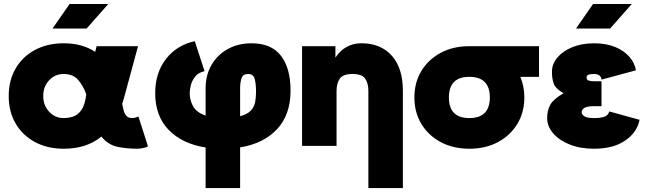

<svg xmlns="http://www.w3.org/2000/svg" viewBox="-20 -743 3302 978"><path d="M733.9 2.9Q724.6 7.8 708.7 11.2Q692.9 14.6 678.7 14.6Q624.5 14.6 577.4 4.6Q530.3 -5.4 496.6 -47.4Q460 -17.1 412.1 -1.2Q364.3 14.6 304.2 14.6Q222.2 14.6 158.9 -19Q95.7 -52.7 60.1 -113Q24.4 -173.3 24.4 -253.9Q24.4 -334.5 60.1 -395Q95.7 -455.6 158.9 -489Q222.2 -522.5 304.2 -522.5Q355.5 -522.5 395 -510.7Q434.6 -499 464.8 -479L472.2 -507.8H683.1L614.3 -253.9Q608.9 -233.4 602.5 -214.8Q604.5 -204.6 606.2 -196Q607.9 -187.5 609.9 -180.7Q615.2 -161.6 625 -151.6Q634.8 -141.6 654.3 -141.6Q661.1 -141.6 670.7 -144.3Q680.2 -147 685.1 -149.4ZM304.2 -366.2Q260.3 -366.2 230.2 -334Q200.2 -301.8 200.2 -253.9Q200.2 -206.5 230.2 -174.1Q260.3 -141.6 304.2 -141.6Q329.6 -141.6 353.5 -149.7Q377.4 -157.7 395.3 -183.6Q413.1 -209.5 419.4 -262.7Q403.8 -306.6 377.7 -336.4Q351.6 -366.2 304.2 -366.2ZM421.4 -597.7H247.6L334.5 -722.7H531.7Z M1243.7 -366.2Q1217.3 -366.2 1210.2 -344.2Q1203.1 -322.3 1203.1 -293V-150.9Q1240.7 -161.1 1257.8 -179.9Q1274.9 -198.7 1279.5 -222.9Q1284.2 -247.1 1284.2 -273.4Q1284.2 -317.4 1277.1 -341.8Q1270 -366.2 1243.7 -366.2ZM1027.3 214.8V8.3Q907.7 -10.7 839.1 -81.5Q770.5 -152.3 770.5 -268.6Q770.5 -372.1 825.7 -442.9Q880.9 -513.7 972.2 -533.2L1022 -380.4Q991.7 -374 975.3 -354.2Q959 -334.5 952.6 -310.8Q946.3 -287.1 946.3 -268.6Q946.3 -233.9 963.4 -202.1Q980.5 -170.4 1027.3 -154.3V-293Q1027.3 -361.3 1057.9 -413.1Q1088.4 -464.8 1141.1 -493.7Q1193.8 -522.5 1261.2 -522.5Q1362.3 -522.5 1411.1 -459Q1460 -395.5 1460 -281.2Q1460 -158.7 1391.4 -85.2Q1322.8 -11.7 1203.1 7.8V214.8Z M1856.4 214.8V-279.3Q1856.4 -319.8 1839.8 -343Q1823.2 -366.2 1775.4 -366.2Q1728 -366.2 1711.2 -343Q1694.3 -319.8 1694.3 -279.3V0H1518.6V-507.8H1688.5V-449.2Q1697.3 -464.4 1714.6 -481.2Q1731.9 -498 1758.8 -510.3Q1785.6 -522.5 1822.3 -522.5Q1918.9 -522.5 1975.6 -459.5Q2032.2 -396.5 2032.2 -279.3V214.8Z M2090.8 -246.6Q2090.8 -322.8 2126.5 -381.6Q2162.1 -440.4 2225.3 -474.1Q2288.6 -507.8 2370.6 -507.8H2725.6V-351.6H2630.4Q2650.9 -302.7 2650.9 -246.6Q2650.9 -170.4 2615 -111.6Q2579.1 -52.7 2516.1 -19Q2453.1 14.6 2370.6 14.6Q2288.6 14.6 2225.3 -19Q2162.1 -52.7 2126.5 -111.6Q2090.8 -170.4 2090.8 -246.6ZM2266.6 -246.6Q2266.6 -141.6 2370.6 -141.6Q2475.1 -141.6 2475.1 -246.6Q2475.1 -351.6 2370.6 -351.6Q2266.6 -351.6 2266.6 -246.6Z M3005.9 -329.1H3043.9V-202.1H3005.9Q2971.2 -202.1 2957 -193.4Q2942.9 -184.6 2942.9 -171.9Q2942.9 -159.2 2957 -150.4Q2971.2 -141.6 3005.9 -141.6Q3040.5 -141.6 3059.3 -148.7Q3078.1 -155.8 3083.5 -175.3L3237.8 -132.8Q3225.6 -69.3 3165 -27.3Q3104.5 14.6 3005.9 14.6Q2936 14.6 2882.1 -6.8Q2828.1 -28.3 2797.6 -64Q2767.1 -99.6 2767.1 -141.6Q2767.1 -181.2 2783.4 -210Q2799.8 -238.8 2850.6 -268.1Q2810.5 -291 2801 -315.9Q2791.5 -340.8 2791.5 -377.9Q2791.5 -416.5 2818.8 -449.5Q2846.2 -482.4 2894.5 -502.4Q2942.9 -522.5 3005.9 -522.5Q3068.8 -522.5 3114.5 -503.2Q3160.2 -483.9 3186.8 -452.6Q3213.4 -421.4 3219.2 -384.8L3043.9 -337.4Q3043.9 -349.1 3034.2 -357.7Q3024.4 -366.2 3005.9 -366.2Q2987.8 -366.2 2977.8 -362.5Q2967.8 -358.9 2967.8 -347.7Q2967.8 -336.9 2977.8 -333Q2987.8 -329.1 3005.9 -329.1ZM3087.9 -597.7H2914.1L3001 -722.7H3198.2Z"/></svg>

Font: Giphurs Black
Style: Regular
Weight: 900
Version: Version 0.920; ttfautohint (v1.8.4.7-5d5b)